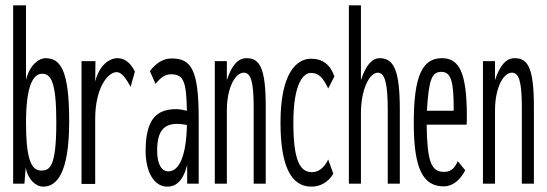

<svg xmlns="http://www.w3.org/2000/svg" viewBox="-20 -685 2040 716"><path d="M141 11C189 11 238 -33 238 -233C238 -428 204 -468 149 -468C127 -468 91 -445 77 -387V-665H29V0H71L76 -60C84 -15 114 11 141 11ZM133 -49C94 -49 77 -100 77 -227C77 -369 105 -410 137 -410C170 -410 190 -380 190 -229C190 -60 165 -49 133 -49Z M284 1H335V-242C335 -357 382 -416 415 -416C432 -416 448 -397 467 -361L483 -418C467 -451 445 -468 418 -468C387 -468 350 -441 335 -381L336 -457H284Z M604 11C631 11 661 -3 678 -70V0H721V-243C721 -423 694 -467 621 -467C589 -467 563 -451 539 -420L560 -372C580 -397 596 -408 618 -408C666 -408 675 -378 677 -272C663 -275 650 -278 638 -278C568 -278 523 -246 523 -122C523 -48 552 11 604 11ZM566 -123C566 -199 593 -223 641 -223C652 -223 665 -221 677 -219C675 -106 649 -46 608 -46C584 -46 566 -70 566 -123Z M781 0H826V-273C826 -360 858 -414 889 -414C915 -414 926 -381 926 -285V0H971V-287C971 -436 947 -468 899 -468C868 -468 844 -442 826 -386V-457H781Z M1141 11C1173 11 1203 -4 1223 -37L1204 -90C1187 -56 1166 -43 1143 -43C1098 -43 1074 -88 1074 -228C1074 -375 1112 -413 1139 -413C1169 -413 1184 -396 1204 -355L1227 -400C1212 -444 1183 -466 1140 -466C1085 -466 1026 -411 1026 -228C1026 -69 1064 11 1141 11Z M1281 0H1326V-263C1326 -352 1358 -414 1389 -414C1416 -414 1426 -371 1426 -275V0H1471V-277C1471 -424 1448 -468 1396 -468C1368 -468 1344 -442 1326 -386V-665H1281Z M1635 10C1669 10 1696 -14 1715 -50L1687 -84C1677 -61 1664 -44 1636 -44C1588 -44 1573 -82 1571 -220H1720C1721 -231 1721 -238 1721 -251C1721 -420 1690 -468 1628 -468C1555 -468 1523 -402 1523 -227C1523 -54 1558 10 1635 10ZM1572 -272C1579 -388 1590 -417 1626 -417C1664 -417 1672 -377 1672 -272Z M1781 0H1826V-273C1826 -360 1858 -414 1889 -414C1915 -414 1926 -381 1926 -285V0H1971V-287C1971 -436 1947 -468 1899 -468C1868 -468 1844 -442 1826 -386V-457H1781Z"/></svg>

Font: Inconsolata UltraCondensed Thin
Style: Regular
Weight: 100
Width: 1
Monospace: yes
Designer: Raph Levien, Cyreal, Brenton Simpson
Foundry: Raph Levien, Cyreal, Google
Version: Version 3.100